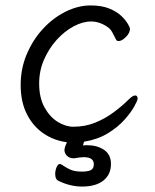

<svg xmlns="http://www.w3.org/2000/svg" viewBox="-20 -506 570 706"><path d="M249 76Q236 76 226.5 67Q217 58 217 45Q217 44 218 38.5Q219 33 226 17Q179 11 140.5 -15Q102 -41 79 -86Q56 -131 56 -194Q56 -254 78.5 -307Q101 -360 138 -400Q175 -440 221 -463Q267 -486 313 -486Q354 -486 382 -474.5Q410 -463 426.5 -447Q443 -431 450.5 -417.5Q458 -404 458 -401Q458 -385 443 -370Q428 -355 416 -355Q410 -355 407 -360Q400 -374 393 -387Q386 -400 375 -407Q346 -427 315 -427Q284 -427 250.5 -409Q217 -391 188.5 -359.5Q160 -328 142 -287Q124 -246 124 -199Q124 -147 143.5 -111.5Q163 -76 192 -58Q221 -40 250 -40Q293 -40 330 -55Q367 -70 398.5 -93.5Q430 -117 453 -140Q468 -155 477 -155Q486 -155 486 -143Q486 -137 474 -115Q462 -93 437.5 -65.5Q413 -38 376 -15.5Q339 7 289 15L285 29Q290 28 294 28Q298 28 302 28Q337 28 362.5 45Q388 62 388 97Q388 136 360 158Q332 180 282 180Q237 180 193 158Q183 152 183 134Q183 121 188 109Q193 97 200 97Q204 97 206 99Q227 113 242 119Q257 125 282 125Q303 125 314 119.5Q325 114 325 98Q325 72 288 72Q281 72 272.5 73Q264 74 254 76Z"/></svg>

Font: QiushuiShotai
Style: Regular
Weight: 600
Designer: Fontworks Inc.
Foundry: Fontworks Inc.
Version: Version 1.250